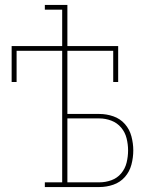

<svg xmlns="http://www.w3.org/2000/svg" viewBox="-20 -755 640 775"><path d="M161 0V-19H231V-550H47V-424H27V-569H231V-716H161V-735H252V-569H457V-424H437V-550H252V-295H381Q410 -295 437.5 -285.5Q465 -276 484 -254.5Q503 -233 510.5 -204.5Q518 -176 518 -148Q518 -119 510.5 -90.5Q503 -62 484 -40.5Q465 -19 437.5 -9.5Q410 0 381 0ZM381 -19Q406 -19 429.5 -27.5Q453 -36 469 -55Q485 -74 491 -98.5Q497 -123 497 -148Q497 -172 491 -196.5Q485 -221 469 -240Q453 -259 429.5 -268Q406 -277 381 -277H252V-19Z"/></svg>

Font: Iosevka HT Thin Extended
Style: Regular
Weight: 100
Width: 7
Monospace: yes
Designer: Belleve Invis
Foundry: Belleve Invis
Version: Version 32.3.0; ttfautohint (v1.8.4)